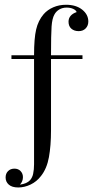

<svg xmlns="http://www.w3.org/2000/svg" viewBox="-20 -651 410 822"><path d="M308.1 -599.2Q305.6 -607.3 293.5 -612.9Q281.5 -618.5 265.3 -618.5Q247.6 -618.5 233.9 -610.5Q220.2 -602.4 212.9 -588.7Q203.2 -571.8 200.8 -537.5Q198.4 -503.2 198.4 -415.3V-414.5H333.1V-398.4H198.4V-92.7Q198.4 -27.4 189.5 21.8Q180.6 71 155.6 102.4Q137.1 126.6 110.9 139.1Q84.7 151.6 58.1 151.6Q31.5 151.6 17.7 139.5Q4 127.4 4 108.9Q4 91.9 14.5 81.5Q25 71 41.9 71Q58.1 71 68.1 81.5Q78.2 91.9 78.2 107.3Q78.2 125.8 65.3 139.5Q95.2 135.5 108.9 120.2Q118.5 108.9 121.8 93.5Q125.8 75 125.8 52.4V-398.4H29V-414.5H125.8V-415.3Q125.8 -486.3 134.7 -524.6Q143.5 -562.9 166.9 -590.3Q183.1 -608.9 208.1 -619.8Q233.1 -630.6 262.9 -630.6Q305.6 -630.6 331.9 -609.7Q358.1 -588.7 358.1 -558.9Q358.1 -541.1 346.8 -529.4Q335.5 -517.7 316.9 -517.7Q297.6 -517.7 285.5 -528.2Q273.4 -538.7 273.4 -558.1Q273.4 -572.6 282.3 -583.1Q291.1 -593.5 308.1 -599.2Z"/></svg>

Font: Playfair Display
Style: Regular
Weight: 400
Designer: Claus Eggers Sørensen
Foundry: Claus Eggers Sørensen
Version: Version 1.005; ttfautohint (v1.2) -l 10 -r 42 -G 200 -x 21 -